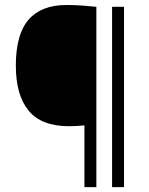

<svg xmlns="http://www.w3.org/2000/svg" viewBox="-20 -768 612 788"><path d="M326.5 0V-253.5Q294.5 -250 263 -250Q150.5 -250 97.8 -313.5Q45 -377 45 -498.5Q45 -627 97.2 -687.2Q149.5 -747.5 253.5 -747.5Q286.5 -747.5 317.5 -745.2Q348.5 -743 375.5 -740V0ZM440 0V-740H489V0Z"/></svg>

Font: Encode Sans SemiCondensed SemiCondensed Light
Style: Regular
Weight: 300
Width: 4
Designer: Multiple Designers
Foundry: Impallari Type
Version: Version 3.000; ttfautohint (v1.8.3) -l 8 -r 50 -G 200 -x 14 